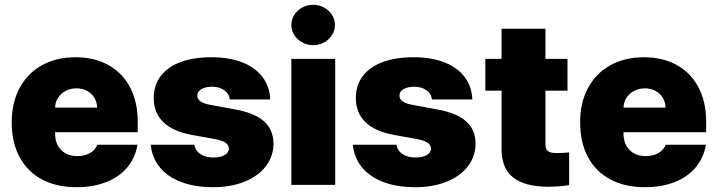

<svg xmlns="http://www.w3.org/2000/svg" viewBox="-20 -778 3021 808"><path d="M29.3 -263.7Q29.3 -345.2 62.3 -407.2Q95.2 -469.2 156 -503.2Q216.8 -537.1 297.9 -537.1Q376.5 -537.1 435.5 -504.6Q494.6 -472.2 527.1 -410.9Q559.6 -349.6 559.6 -265.6V-221.7H211.9V-214.8Q211.9 -173.3 237.1 -147.2Q262.2 -121.1 305.7 -121.1Q335.9 -121.1 358.4 -133.8Q380.9 -146.5 389.6 -168.9H558.6Q549.3 -114.3 515.9 -74Q482.4 -33.7 427.7 -12Q373 9.8 301.8 9.8Q217.8 9.8 156.5 -22.9Q95.2 -55.7 62.3 -117.2Q29.3 -178.7 29.3 -263.7ZM388.7 -325.2Q388.2 -348.6 376.7 -367.2Q365.2 -385.7 345.7 -396Q326.2 -406.2 301.8 -406.2Q277.3 -406.2 257.1 -395.8Q236.8 -385.3 224.6 -366.9Q212.4 -348.6 211.9 -325.2Z M873 -413.1Q845.7 -413.1 827.9 -403.1Q810.1 -393.1 810.5 -376Q809.1 -347.2 864.3 -336.9L969.7 -317.4Q1051.3 -302.7 1090.8 -267.6Q1130.4 -232.4 1130.9 -173.8Q1130.4 -118.7 1097.7 -77.1Q1064.9 -35.6 1007.8 -12.9Q950.7 9.8 877.9 9.8Q799.3 9.8 741.9 -12.2Q684.6 -34.2 652.1 -74.5Q619.6 -114.7 614.3 -168.9H797.9Q802.2 -143.6 823.7 -129.4Q845.2 -115.2 878.9 -115.2Q907.2 -115.2 925 -125.2Q942.9 -135.3 943.4 -152.3Q942.9 -168.5 928 -178Q913.1 -187.5 880.9 -193.4L788.1 -210Q708 -224.6 667.5 -263.9Q627 -303.2 627 -365.2Q627 -419.4 656.2 -458Q685.5 -496.6 740 -516.8Q794.4 -537.1 869.1 -537.1Q943.8 -537.1 998.8 -515.9Q1053.7 -494.6 1084.2 -454.6Q1114.7 -414.6 1117.2 -359.4H947.3Q944.3 -383.8 923.6 -398.4Q902.8 -413.1 873 -413.1Z M1206.1 -530.3H1390.6V0H1206.1ZM1206.1 -672.9Q1206.1 -695.8 1218.5 -715.3Q1231 -734.9 1252 -746.3Q1272.9 -757.8 1297.9 -757.8Q1322.8 -757.8 1343.8 -746.3Q1364.7 -734.9 1377.2 -715.3Q1389.6 -695.8 1389.6 -672.9Q1389.6 -649.9 1377.2 -630.4Q1364.7 -610.8 1343.8 -599.4Q1322.8 -587.9 1297.9 -587.9Q1272.9 -587.9 1252 -599.4Q1231 -610.8 1218.5 -630.4Q1206.1 -649.9 1206.1 -672.9Z M1723.6 -413.1Q1696.3 -413.1 1678.5 -403.1Q1660.6 -393.1 1661.1 -376Q1659.7 -347.2 1714.8 -336.9L1820.3 -317.4Q1901.9 -302.7 1941.4 -267.6Q1981 -232.4 1981.4 -173.8Q1981 -118.7 1948.2 -77.1Q1915.5 -35.6 1858.4 -12.9Q1801.3 9.8 1728.5 9.8Q1649.9 9.8 1592.5 -12.2Q1535.2 -34.2 1502.7 -74.5Q1470.2 -114.7 1464.8 -168.9H1648.4Q1652.8 -143.6 1674.3 -129.4Q1695.8 -115.2 1729.5 -115.2Q1757.8 -115.2 1775.6 -125.2Q1793.5 -135.3 1793.9 -152.3Q1793.5 -168.5 1778.6 -178Q1763.7 -187.5 1731.4 -193.4L1638.7 -210Q1558.6 -224.6 1518.1 -263.9Q1477.5 -303.2 1477.5 -365.2Q1477.5 -419.4 1506.8 -458Q1536.1 -496.6 1590.6 -516.8Q1645 -537.1 1719.7 -537.1Q1794.4 -537.1 1849.4 -515.9Q1904.3 -494.6 1934.8 -454.6Q1965.3 -414.6 1967.8 -359.4H1797.9Q1794.9 -383.8 1774.2 -398.4Q1753.4 -413.1 1723.6 -413.1Z M2368.2 -396.5H2275.4V-169.9Q2275.4 -149.4 2286.6 -141.6Q2297.9 -133.8 2322.3 -133.8Q2350.1 -133.8 2375 -136.7V1Q2334 7.8 2287.1 7.8Q2189 7.8 2139.6 -31Q2090.3 -69.8 2090.8 -151.4V-396.5H2022.5V-530.3H2090.8V-657.2H2275.4V-530.3H2368.2Z M2421.4 -263.7Q2421.4 -345.2 2454.3 -407.2Q2487.3 -469.2 2548.1 -503.2Q2608.9 -537.1 2689.9 -537.1Q2768.6 -537.1 2827.6 -504.6Q2886.7 -472.2 2919.2 -410.9Q2951.7 -349.6 2951.7 -265.6V-221.7H2604V-214.8Q2604 -173.3 2629.2 -147.2Q2654.3 -121.1 2697.8 -121.1Q2728 -121.1 2750.5 -133.8Q2772.9 -146.5 2781.7 -168.9H2950.7Q2941.4 -114.3 2908 -74Q2874.5 -33.7 2819.8 -12Q2765.1 9.8 2693.8 9.8Q2609.9 9.8 2548.6 -22.9Q2487.3 -55.7 2454.3 -117.2Q2421.4 -178.7 2421.4 -263.7ZM2780.8 -325.2Q2780.3 -348.6 2768.8 -367.2Q2757.3 -385.7 2737.8 -396Q2718.3 -406.2 2693.8 -406.2Q2669.4 -406.2 2649.2 -395.8Q2628.9 -385.3 2616.7 -366.9Q2604.5 -348.6 2604 -325.2Z"/></svg>

Font: Pretendard GOV Black
Style: Regular
Weight: 900
Designer: Base glyphs from Inter by Rasmus Andersson; Hangeul glyphs from Noto Sans CJK(Source Han Sans) by Jang Soo-young and Kan
Foundry: Kil Hyung-jin
Version: Version 1.309